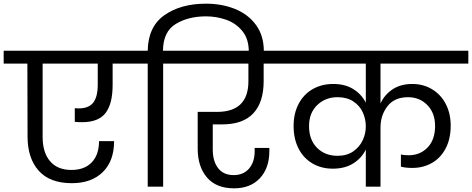

<svg xmlns="http://www.w3.org/2000/svg" viewBox="-47 -1016 2569 1045"><path d="M360 -427Q367 -426 381 -426Q436 -426 460.5 -457.5Q485 -489 485 -556V-670H185V-271Q185 -186 225.5 -138.5Q266 -91 342 -91Q413 -91 452.5 -132.5Q492 -174 492 -248H574Q574 -140 512.5 -79.5Q451 -19 344 -19Q224 -19 163.5 -87Q103 -155 103 -273L102 -670H-27V-740H678V-670H566V-554Q566 -451 527.5 -401Q489 -351 400 -351Q374 -351 360 -353Z M1074 -996Q1160 -996 1231.5 -967.5Q1303 -939 1346 -880.5Q1389 -822 1389 -737V-720H1307V-736Q1307 -804 1272 -847Q1237 -890 1184 -908.5Q1131 -927 1074 -927Q978 -927 909.5 -885.5Q841 -844 840 -740H972V-670H841V0H757V-670H625V-740H757Q759 -871 848 -933.5Q937 -996 1074 -996Z M1111 -339V-202Q1111 -139 1140 -101Q1169 -63 1225 -63Q1278 -63 1308.5 -98.5Q1339 -134 1339 -192V-211H1419V-194Q1419 -101 1367.5 -46Q1316 9 1227 9Q1130 9 1079.5 -50Q1029 -109 1029 -207V-407H1134Q1305 -407 1305 -574V-670H919V-740H1508V-670H1388V-574Q1388 -460 1332 -399.5Q1276 -339 1162 -339Z M2024 -670V-453Q2046 -501 2090 -530Q2134 -559 2197 -559Q2257 -559 2305 -530Q2353 -501 2379.5 -449.5Q2406 -398 2406 -332Q2406 -261 2379 -209Q2352 -157 2304.5 -129.5Q2257 -102 2197 -102Q2160 -102 2135 -109V-175Q2151 -171 2177 -171Q2240 -171 2280.5 -213.5Q2321 -256 2321 -330Q2321 -401 2279 -444Q2237 -487 2174 -487Q2100 -487 2062 -438Q2024 -389 2024 -322V0H1944V-202Q1921 -155 1875.5 -126.5Q1830 -98 1764 -98Q1702 -98 1653.5 -126.5Q1605 -155 1578 -207.5Q1551 -260 1551 -330Q1551 -399 1578.5 -451Q1606 -503 1655 -531Q1704 -559 1767 -559Q1831 -559 1876 -531Q1921 -503 1944 -457V-670H1454V-740H2502V-670ZM1790 -168Q1841 -168 1875.5 -192Q1910 -216 1927 -252.5Q1944 -289 1944 -328Q1944 -368 1927.5 -404.5Q1911 -441 1876 -464Q1841 -487 1790 -487Q1724 -487 1679.5 -444Q1635 -401 1635 -330Q1635 -255 1678.5 -211.5Q1722 -168 1790 -168Z"/></svg>

Font: A Bank Premium Regular
Style: Regular
Weight: 400
Designer: Ninad Kale (Devanagari), Jonny Pinhorn (Latin), Htun Naung (Myanmar)
Foundry: Indian Type Foundry
Version: 4.004